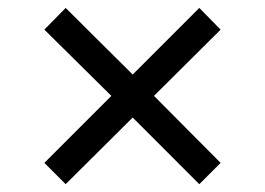

<svg xmlns="http://www.w3.org/2000/svg" viewBox="-20 -519 667 484"><path d="M91.8 -108.4 260.7 -277.3 91.8 -444.3 145.5 -499 314.5 -331.1 482.4 -499 536.1 -444.3 368.2 -277.3 536.1 -108.4 482.4 -54.7 314.5 -222.7 145.5 -54.7Z"/></svg>

Font: Pretendard Std Variable
Style: Regular
Weight: 400
Designer: Base glyphs from Inter by Rasmus Andersson; Hangeul glyphs from Noto Sans CJK(Source Han Sans) by Jang Soo-young and Kan
Foundry: Kil Hyung-jin
Version: Version 1.309;Glyphs 3.2 (3225)